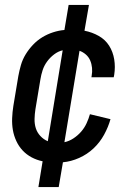

<svg xmlns="http://www.w3.org/2000/svg" viewBox="-20 -648 540 775"><path d="M135 107 152 3Q128 -2 107.5 -13Q87 -24 71.5 -40.5Q56 -57 46 -78.5Q36 -100 32 -123Q28 -146 29 -171Q30 -196 34 -221L54 -341Q58 -363 64.5 -385.5Q71 -408 83.5 -428.5Q96 -449 113 -467Q130 -485 150.5 -497.5Q171 -510 194 -517.5Q217 -525 240 -527L257 -628H339L321 -524Q352 -518 378.5 -503Q405 -488 420.5 -463.5Q436 -439 441 -408.5Q446 -378 441 -346L439 -336H349L350 -342Q353 -358 351.5 -374Q350 -390 344 -404Q338 -418 326.5 -428Q315 -438 301 -443L240 -74Q259 -78 276.5 -89.5Q294 -101 307.5 -116.5Q321 -132 329.5 -150.5Q338 -169 343 -187L426 -167Q417 -135 400 -104Q383 -73 357.5 -49Q332 -25 299.5 -10.5Q267 4 234 7L217 107ZM173 -78 233 -445Q215 -441 198.5 -428.5Q182 -416 170 -399.5Q158 -383 152 -364.5Q146 -346 143 -327L123 -207Q120 -188 119.5 -168Q119 -148 124.5 -130.5Q130 -113 143 -99Q156 -85 173 -78Z"/></svg>

Font: Iosevka Term Curly Medium
Style: Italic
Weight: 500
Italic angle: -9°
Designer: Belleve Invis
Foundry: Belleve Invis
Version: Version 32.3.0